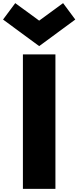

<svg xmlns="http://www.w3.org/2000/svg" viewBox="-68 -1208 502 1228"><path d="M78.5 0V-860H286.5V0ZM182.5 -913 -48.5 -1083 29.5 -1188 182.5 -1076 335.5 -1188 413.5 -1083Z"/></svg>

Font: Spartan Thin Black
Style: Regular
Weight: 900
Version: Version 1.004